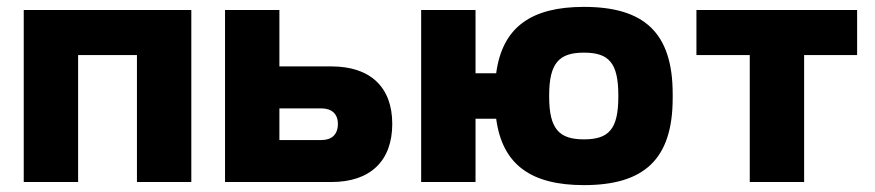

<svg xmlns="http://www.w3.org/2000/svg" viewBox="-20 -529 2544 558"><path d="M49 0H207V-369H378V0H536V-500H49Z M634 0H943C1056 0 1120 -61 1120 -169C1120 -276 1056 -336 943 -336H792V-500H634ZM792 -122V-214H914C944 -214 962 -198 962 -169C962 -138 944 -122 914 -122Z M1204 0H1362V-184H1422C1440 -49 1525 9 1677 9C1852 9 1935 -66 1935 -244V-256C1935 -434 1852 -509 1677 -509C1525 -509 1440 -451 1422 -316H1362V-500H1204ZM1576 -248V-252C1576 -347 1606 -376 1677 -376C1749 -376 1777 -347 1777 -252V-248C1777 -153 1749 -124 1677 -124C1606 -124 1576 -153 1576 -248Z M2159 0H2317V-369H2471V-500H2004V-369H2159Z"/></svg>

Font: LT Wave Alt Black
Style: Regular
Weight: 900
Designer: Daniel Lyons
Version: Version 2.5 (Glyphs App)